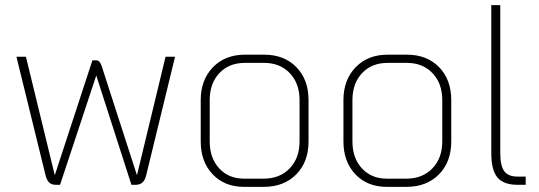

<svg xmlns="http://www.w3.org/2000/svg" viewBox="-20 -720 2100 748"><path d="M157 -39 44 -499H81L193 -39H194L340 -485H355Q369 -485 376 -463L513 -39H514L625 -499H662L550 -39Q545 -18 535 -9Q525 0 508 0H492L355 -426L214 0H198Q181 0 171.5 -9Q162 -18 157 -39Z M762 -169V-330Q762 -409 809.5 -458Q857 -507 934 -507H1009Q1087 -507 1134.5 -458.5Q1182 -410 1182 -330V-169Q1182 -89 1134 -40.5Q1086 8 1007 8H931Q855 8 808.5 -41Q762 -90 762 -169ZM1007 -24Q1070 -24 1108.5 -64Q1147 -104 1147 -169V-330Q1147 -395 1109 -435Q1071 -475 1009 -475H934Q872 -475 834.5 -435Q797 -395 797 -330V-169Q797 -104 834 -64Q871 -24 931 -24Z M1318 -169V-330Q1318 -409 1365.5 -458Q1413 -507 1490 -507H1565Q1643 -507 1690.5 -458.5Q1738 -410 1738 -330V-169Q1738 -89 1690 -40.5Q1642 8 1563 8H1487Q1411 8 1364.5 -41Q1318 -90 1318 -169ZM1563 -24Q1626 -24 1664.5 -64Q1703 -104 1703 -169V-330Q1703 -395 1665 -435Q1627 -475 1565 -475H1490Q1428 -475 1390.5 -435Q1353 -395 1353 -330V-169Q1353 -104 1390 -64Q1427 -24 1487 -24Z M1894 -123V-700H1929V-123Q1929 -74 1944.5 -53Q1960 -32 1997 -32H2028V0H1997Q1942 0 1918 -28.5Q1894 -57 1894 -123Z"/></svg>

Font: Bai Jamjuree ExtraLight
Style: Regular
Weight: 275
Designer: Katatrad Aksorn Co.,Ltd.
Foundry: Cadson Demak Co.,Ltd.
Version: Version 1.000; ttfautohint (v1.6)